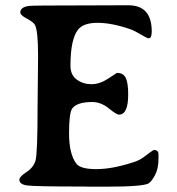

<svg xmlns="http://www.w3.org/2000/svg" viewBox="-20 -700 663 721"><path d="M462.4 -680.2Q549.8 -680.2 549.8 -582Q549.8 -556.2 538.6 -556.2Q532.2 -556.2 508.5 -570.6Q484.9 -585 469.2 -590.3Q399.9 -614.3 346.2 -614.3Q292.5 -614.3 272.5 -587.9Q244.6 -551.3 244.6 -453.1Q244.6 -418 268.6 -400.9Q292.5 -383.8 323.5 -383.8Q354.5 -383.8 386.5 -405Q418.5 -426.3 418.9 -426.3Q443.4 -426.3 452.4 -407.2Q461.4 -388.2 461.4 -345.2Q461.4 -269.5 426.8 -269.5Q417.5 -269.5 388.2 -293.2Q358.9 -316.9 326.2 -316.9Q270 -316.9 251.5 -293Q239.3 -277.3 239.3 -199.2Q239.3 -121.1 267.1 -85Q282.7 -64.9 341.8 -64.9Q400.9 -64.9 479.5 -90.3Q501.5 -97.2 514.6 -106.4Q527.8 -115.7 541.5 -126.2Q555.2 -136.7 558.6 -136.7Q575.2 -136.7 575.2 -120.1V-104.5Q575.2 -66.9 562.3 -42.7Q549.3 -18.6 538.6 -11.7Q518.6 1 379.4 1H314.9L293.5 0.5Q109.4 0.5 81.1 -3.7Q52.7 -7.8 52.7 -25.4Q52.7 -36.6 79.1 -53.7Q105.5 -70.8 113.3 -96.7Q121.1 -122.6 121.1 -299.3L123 -490.2Q123 -584 111.3 -606.4Q106 -616.7 81.1 -629.9Q56.2 -643.1 56.2 -653.3Q56.2 -672.9 87.9 -677.7Q101.1 -679.7 295.4 -679.7L441.9 -680.2Z"/></svg>

Font: Averia Serif Libre
Style: Regular
Weight: 400
Version: Version 1.002